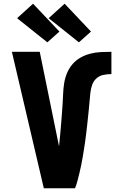

<svg xmlns="http://www.w3.org/2000/svg" viewBox="-20 -1014 640 1034"><path d="M216 0 44 -735H194L294 -245Q295 -240 296 -235.5Q297 -231 298 -226Q301 -254 303.5 -282.5Q306 -311 308.5 -339Q311 -367 313 -395.5Q315 -424 317 -452.5Q319 -481 320 -509Q321 -537 325.5 -565.5Q330 -594 341 -620.5Q352 -647 370.5 -668.5Q389 -690 414 -704Q439 -718 466.5 -725Q494 -732 522.5 -733.5Q551 -735 580 -735V-615Q558 -615 536.5 -610.5Q515 -606 499 -591.5Q483 -577 476 -556Q469 -535 466.5 -513Q464 -491 462.5 -469.5Q461 -448 458.5 -426.5Q456 -405 454 -383.5Q452 -362 449.5 -340.5Q447 -319 444.5 -297.5Q442 -276 439 -254.5Q436 -233 432.5 -211.5Q429 -190 425.5 -168.5Q422 -147 417.5 -125.5Q413 -104 408 -83Q403 -62 397.5 -41Q392 -20 384 0ZM405 -786 242 -916 328 -994 470 -844ZM235 -786 72 -916 158 -994 300 -844Z"/></svg>

Font: Iosevka Custom Heavy Extended
Style: Regular
Weight: 900
Width: 7
Monospace: yes
Designer: Belleve Invis
Foundry: Belleve Invis
Version: Version 11.2.4; ttfautohint (v1.8.4)